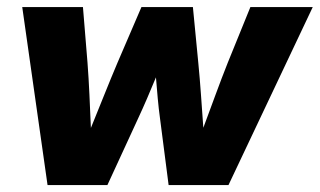

<svg xmlns="http://www.w3.org/2000/svg" viewBox="-20 -536 926 556"><path d="M117.7 0 44.4 -515.6H220.2L233.4 -354.5Q236.8 -309.6 239 -261.5Q241.2 -213.4 243.2 -165.5Q262.7 -213.4 282 -261.5Q301.3 -309.6 320.3 -354.5L389.6 -515.6H538.6L554.2 -354.5Q558.6 -309.6 562 -261.5Q565.4 -213.4 568.8 -166Q586.4 -213.4 604 -261.2Q621.6 -309.1 639.6 -354.5L705.1 -515.6H885.7L641.6 0H468.3L443.4 -192.9Q439.5 -221.2 436.8 -251.2Q434.1 -281.2 431.6 -312Q418.9 -281.2 406 -251.2Q393.1 -221.2 379.9 -192.9L291 0Z"/></svg>

Font: Inter Display ExtraBold
Style: Italic
Weight: 800
Italic angle: -9.39999°
Designer: Rasmus Andersson
Foundry: rsms
Version: Version 4.000;git-a52131595